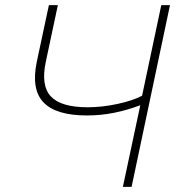

<svg xmlns="http://www.w3.org/2000/svg" viewBox="-20 -730 693 750"><path d="M610 -710H644L494 0H460L528 -319Q478 -300 426 -289.5Q374 -279 320 -279Q198 -279 149.5 -330.5Q101 -382 124 -490L171 -710H206L159 -489Q139 -395 179 -353Q219 -311 322 -311Q379 -311 439 -324Q499 -337 535 -356Z"/></svg>

Font: Raleway ExtraLight
Style: Italic
Weight: 200
Italic angle: -12°
Designer: Matt McInerney, Pablo Impallari, Rodrigo Fuenzalida
Foundry: Matt McInerney, Pablo Impallari, Rodrigo Fuenzalida
Version: Version 4.026